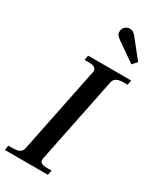

<svg xmlns="http://www.w3.org/2000/svg" viewBox="-252 -1021 897 1090"><g transform="rotate(30 197.0 -475.5)"><path d="M239 -867Q225 -877 218.5 -886Q212 -895 212 -907Q212 -914 213 -917Q216 -931 227.5 -941Q239 -951 257 -951Q282 -951 301 -923L391 -810L364 -780ZM-10 -31H19Q47 -31 62.5 -39.5Q78 -48 82 -67L197 -632Q198 -635 198 -640Q198 -669 150 -669H121L127 -700H409L403 -669H375Q319 -669 312 -632L197 -67Q196 -64 196 -58Q196 -44 208 -37.5Q220 -31 245 -31H273L267 0H-15Z"/></g></svg>

Font: Taviraj Medium
Style: Italic
Weight: 500
Italic angle: -12°
Designer: Katatrad Team
Foundry: CadsonDemak
Version: Version 1.001